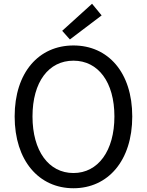

<svg xmlns="http://www.w3.org/2000/svg" viewBox="-20 -989 782 1022"><path d="M371 13C555 13 684 -134 684 -369C684 -604 555 -747 371 -747C187 -747 58 -604 58 -369C58 -134 187 13 371 13ZM371 -68C239 -68 153 -186 153 -369C153 -553 239 -666 371 -666C502 -666 589 -553 589 -369C589 -186 502 -68 371 -68ZM352 -779 521 -907 470 -969 311 -825Z"/></svg>

Font: Noto Sans Mono CJK SC Regular
Style: Regular
Weight: 400
Designer: Ryoko NISHIZUKA (kana & ideographs); Paul D. Hunt (Latin, Greek & Cyrillic); Wenlong ZHANG (bopomofo); Sandoll Communica
Foundry: Adobe Systems Incorporated
Version: Version 1.005;PS 1.005;hotconv 1.0.96;makeotf.lib2.5.65012